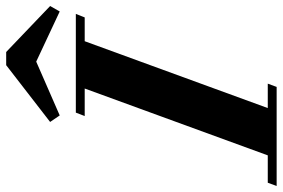

<svg xmlns="http://www.w3.org/2000/svg" viewBox="-228 -764 933 634"><g transform="rotate(-90 239.0 -446.5)"><path d="M536.6 -748 518.6 -716.3 353 -793.9 175.3 -716.3 153.8 -748 341.3 -893.1H384.8ZM-57.6 0 -46.9 -29.3H43.5L264.2 -633.8H173.3L184.6 -663.1H510.7L499 -633.8H420.4L199.7 -29.3H280.3L269.5 0Z"/></g></svg>

Font: Elstob Grade
Style: Italic
Weight: 400
Italic angle: -20°
Designer: Peter S. Baker
Version: Version 1.015